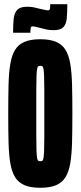

<svg xmlns="http://www.w3.org/2000/svg" viewBox="-20 -882 382 910"><path d="M171 8Q126 8 97 -4Q68 -16 52 -41.5Q36 -67 29 -108Q22 -149 20.5 -207.5Q19 -266 19 -344Q19 -422 20.5 -480.5Q22 -539 29 -580Q36 -621 52 -646.5Q68 -672 97 -684Q126 -696 171 -696Q216 -696 245 -684Q274 -672 290 -646.5Q306 -621 313 -580Q320 -539 321.5 -480.5Q323 -422 323 -344Q323 -266 321.5 -207.5Q320 -149 313 -108Q306 -67 290 -41.5Q274 -16 245 -4Q216 8 171 8ZM171 -118Q177 -118 180.5 -120Q184 -122 186 -132.5Q188 -143 189 -167Q190 -191 190 -234Q190 -277 190 -344Q190 -411 190 -454Q190 -497 189 -521Q188 -545 186 -555.5Q184 -566 180.5 -568Q177 -570 171 -570Q165 -570 161.5 -568Q158 -566 156 -555.5Q154 -545 153 -521Q152 -497 152 -454.5Q152 -412 152 -344Q152 -277 152 -234Q152 -191 153 -167Q154 -143 156 -132.5Q158 -122 161.5 -120Q165 -118 171 -118ZM42 -727Q42 -767 45 -794Q48 -821 62 -835.5Q76 -850 108 -850Q126 -850 139 -847.5Q152 -845 166 -841Q176 -839 188.5 -836Q201 -833 207 -833Q215 -833 216.5 -840Q218 -847 218 -862H299Q299 -823 296.5 -795.5Q294 -768 280.5 -753.5Q267 -739 234 -739Q217 -739 204 -741.5Q191 -744 177 -748Q167 -750 154.5 -753.5Q142 -757 135 -757Q127 -757 125.5 -749.5Q124 -742 124 -727Z"/></svg>

Font: Saira UltraCondensed Black
Style: Regular
Weight: 900
Width: 1
Designer: Hector Gatti with collaboration of the Omnibus-Type team
Foundry: Omnibus-Type
Version: Version 1.101